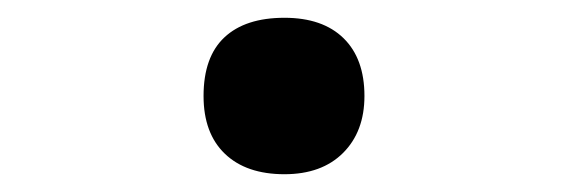

<svg xmlns="http://www.w3.org/2000/svg" viewBox="-20 -186 640 216"><path d="M300 10Q257 10 233 -13Q209 -36 209 -78Q209 -122 232.5 -144Q256 -166 300 -166Q343 -166 366.5 -143Q390 -120 390 -78Q390 -38 366 -14Q342 10 300 10Z"/></svg>

Font: Noto Sans Mono
Style: Bold
Weight: 700
Designer: Monotype Design Team
Foundry: Monotype Imaging Inc.
Version: Version 2.014